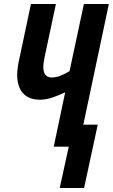

<svg xmlns="http://www.w3.org/2000/svg" viewBox="-20 -734 565 961"><path d="M278.8 207 324.2 0H249L306.2 -272Q274.9 -256.8 242.2 -245.8Q209.5 -234.9 180.2 -234.9Q141.6 -234.9 116.2 -250Q90.8 -265.1 78.4 -293.2Q65.9 -321.3 65.9 -358.9Q65.9 -374.5 68.8 -397Q71.8 -419.4 77.1 -440.9L134.8 -713.9H259.8L205.1 -457Q201.7 -439 199.2 -425Q196.8 -411.1 196.8 -398.9Q196.8 -372.1 207.8 -359.1Q218.8 -346.2 238.8 -346.2Q262.2 -346.2 284.9 -355.7Q307.6 -365.2 328.1 -377.9L399.9 -713.9H524.9L397 -109.9H469.2L400.9 207Z"/></svg>

Font: Open Sans Condensed
Style: Italic
Weight: 400
Width: 3
Italic angle: -12°
Designer: Monotype Design Team
Foundry: Monotype Imaging Inc.
Version: Version 3.000